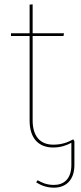

<svg xmlns="http://www.w3.org/2000/svg" viewBox="-20 -672 372 887"><path d="M318.4 -28.3C292.8 -14.1 264.8 -3.7 226.3 -3.7C164.4 -3.7 130.8 -43.9 130.8 -116V-505.6H273.4L275.6 -518.3H130.8V-651.9L116.8 -650.6V-518.3H30.7V-505.6H116.8V-115.1C116.8 -33.7 157.8 9.4 225.4 9.4C260.3 9.4 286.6 0 309.7 -12.3V90.1C309.7 154.6 275 182.3 229 182.3C193.7 182.3 171.7 170.7 154 160.6L147 170.3C164.1 180.7 189.7 195 229 195C284.6 195 323.7 159.9 323.7 90.6V-19.4Z"/></svg>

Font: Fira Sans Hair
Style: Regular
Weight: 100
Designer: bBox Type GmbH & Carrois Corporate GbR & Edenspiekermann AG
Foundry: bBox Type GmbH & Carrois Corporate GbR & Edenspiekermann AG
Version: Version 4.300;PS 004.300;hotconv 1.0.88;makeotf.lib2.5.64775